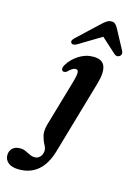

<svg xmlns="http://www.w3.org/2000/svg" viewBox="-264 -745 738 1059"><g transform="rotate(15 105.5 -215.5)"><path d="M250.5 -327.5 128.5 93.5Q84.5 244.5 -46 244.5Q-87 244.5 -107.5 227.5Q-128 210.5 -128 184.5Q-128 160.5 -112.5 145.2Q-97 130 -69 130Q-51 130 -36.5 136.8Q-22 143.5 -8.2 150.2Q5.5 157 20.5 157Q37.5 157 50 144.5Q62.5 132 64.5 109.5Q65 94 54.5 75.2Q44 56.5 37.2 29.5Q30.5 2.5 42 -38L118 -299Q128.5 -335 128.8 -353.5Q129 -372 113.5 -372Q105 -372 95 -366Q85 -360 71 -346Q59.5 -337.5 49.5 -341Q42.5 -343.5 41.2 -353Q40 -362.5 47.5 -375.5Q68 -411.5 107 -437Q146 -462.5 190.5 -462.5Q242.5 -462.5 256 -427.5Q269.5 -392.5 250.5 -327.5ZM87.5 -506.5Q64 -492 53 -504.5Q44 -516 63.5 -534L187 -650Q200.5 -662.5 212 -669.5Q223.5 -676.5 237 -676.5Q250.5 -676.5 258.2 -669.5Q266 -662.5 273 -650L335.5 -533.5Q340 -524 338 -516.2Q336 -508.5 330 -504.5Q314 -493 298.5 -507L214.5 -583Z"/></g></svg>

Font: Fraunces 72pt S050 SemiBold
Style: Italic
Weight: 600
Italic angle: -16°
Version: Version 1.000; ttfautohint (v1.8.3)